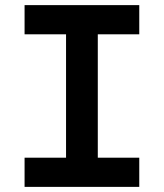

<svg xmlns="http://www.w3.org/2000/svg" viewBox="-20 -730 640 750"><path d="M76 0V-114H238V-596H76V-710H524V-596H362V-114H524V0Z"/></svg>

Font: Geist Mono SemiBold
Style: Regular
Weight: 600
Monospace: yes
Designer: Basement.studio, Andrés Briganti, Mateo Zaragoza
Foundry: Basement.studio, Vercel, Andrés Briganti, Guido Ferreyra, Mateo Zaragoza
Version: Version 1.500; ttfautohint (v1.8.4.7-5d5b)